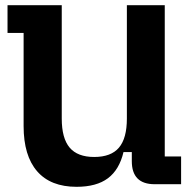

<svg xmlns="http://www.w3.org/2000/svg" viewBox="-20 -710 732 740"><path d="M275 10Q175 10 123 -50Q71 -110 71 -224V-583H9V-690H218V-253Q218 -177 248.5 -141Q279 -105 343 -105Q408 -105 438.5 -141Q469 -177 469 -253V-690H615V-107H678V0H576Q488 0 488 -89V-124H456Q440 -56 396 -23Q352 10 275 10Z"/></svg>

Font: Mozilla Headline ExtraLight
Style: Regular
Weight: 200
Designer: Studio DRAMA
Foundry: Studio DRAMA
Version: Version 1.000